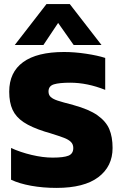

<svg xmlns="http://www.w3.org/2000/svg" viewBox="-20 -908 595 938"><path d="M207 -888H321L476 -688H340L264 -796L192 -688H52ZM34 -30V-185Q80 -164 135 -151Q190 -138 237 -138Q291 -138 314.5 -147.5Q338 -157 338 -185Q338 -203 326.5 -214.5Q315 -226 293 -234.5Q271 -243 223 -258Q207 -262 199 -265Q133 -286 95.5 -311Q58 -336 41.5 -371.5Q25 -407 25 -460Q25 -555 93 -604.5Q161 -654 293 -654Q344 -654 400.5 -645.5Q457 -637 494 -625V-469Q406 -504 323 -504Q270 -504 243.5 -496Q217 -488 217 -461Q217 -444 228 -434Q239 -424 261.5 -416.5Q284 -409 338 -395Q415 -374 456.5 -344.5Q498 -315 514 -277Q530 -239 530 -185Q530 -95 460.5 -42.5Q391 10 256 10Q190 10 132 -0.5Q74 -11 34 -30Z"/></svg>

Font: Kanit Bold
Style: Regular
Weight: 700
Designer: Katatrad Team
Foundry: CadsonDemak
Version: Version 1.000